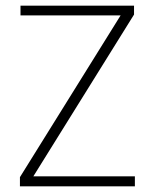

<svg xmlns="http://www.w3.org/2000/svg" viewBox="-20 -659 548 679"><path d="M98 -35.5H457V0H50.5V-32.5L406.5 -604.5H52.5V-639H454V-607.5Z"/></svg>

Font: Anek Malayalam ExtraLight
Style: Regular
Weight: 250
Version: Version 1.003